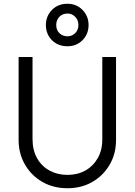

<svg xmlns="http://www.w3.org/2000/svg" viewBox="-20 -991 716 1021"><path d="M339 10Q264 10 205.5 -23.5Q147 -57 113 -115.5Q79 -174 79 -247V-688H153V-251Q153 -193 177 -150Q201 -107 243.5 -84Q286 -61 339 -61Q392 -61 433.5 -84Q475 -107 499.5 -149.5Q524 -192 524 -250V-688H597V-246Q597 -173 563 -115Q529 -57 471 -23.5Q413 10 339 10ZM339 -745Q288 -745 256 -777.5Q224 -810 224 -858Q224 -905 256 -938Q288 -971 339 -971Q387 -971 419 -938Q451 -905 451 -858Q451 -810 419 -777.5Q387 -745 339 -745ZM340 -798Q363 -798 380 -815Q397 -832 397 -858Q397 -884 380 -901.5Q363 -919 340 -919Q312 -919 295.5 -901.5Q279 -884 279 -858Q279 -832 295.5 -815Q312 -798 340 -798Z"/></svg>

Font: Outfit Light
Style: Regular
Weight: 300
Designer: Rodrigo Fuenzalida
Foundry: fragTYPE
Version: Version 1.100; ttfautohint (v1.8.4.7-5d5b)